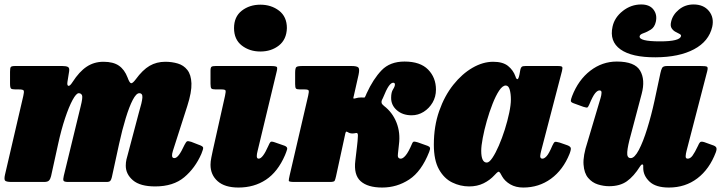

<svg xmlns="http://www.w3.org/2000/svg" viewBox="-30 -816 3243 861"><path d="M38 -520H249.5Q266 -520 274.2 -516Q282.5 -512 280 -496L272.5 -449Q270 -432.5 276.8 -431Q283.5 -429.5 295 -447.5Q325.5 -495 358.8 -517Q392 -539 434 -539Q478 -539 503.2 -521.5Q528.5 -504 542 -468.5Q551 -443.5 558 -442.8Q565 -442 578.5 -460Q609.5 -502.5 640.8 -520.8Q672 -539 711.5 -539Q741 -539 767.2 -531.2Q793.5 -523.5 810.2 -502.2Q827 -481 828.5 -442.2Q830 -403.5 810 -341L745.5 -140Q743 -132.5 742.2 -127Q741.5 -121.5 741.5 -118.5Q741.5 -107 752 -107Q761.5 -107 772.2 -121Q783 -135 797.5 -166.5Q804.5 -180 808.8 -182.2Q813 -184.5 827.5 -180L859.5 -167.5Q879 -161 880.8 -154.8Q882.5 -148.5 873 -126Q845 -62 796 -21Q747 20 666 20Q598.5 20 566.2 -7.5Q534 -35 534 -73Q534 -87.5 537 -100.8Q540 -114 543.5 -125L592.5 -310Q607 -358 608.5 -378Q610 -398 594.5 -398Q581 -398 565.2 -367.8Q549.5 -337.5 533.8 -286Q518 -234.5 504 -170.5L471.5 -21Q469 -10.5 464.8 -5.2Q460.5 0 447.5 0H276.5Q258 0 255 -5.5Q252 -11 256 -27.5L331.5 -338Q342 -379.5 337.8 -388.8Q333.5 -398 323 -398Q312 -398 295.5 -367.8Q279 -337.5 261.8 -285.8Q244.5 -234 230.5 -169.5L199 -26Q196 -13.5 190 -6.8Q184 0 168 0H23Q-3.5 0 -7.8 -6.8Q-12 -13.5 -7.5 -33L74.5 -386Q78.5 -403.5 76.5 -409.2Q74.5 -415 55 -415H40Q24 -415 19.5 -418.8Q15 -422.5 15 -442V-494Q15 -510.5 18.2 -515.2Q21.5 -520 38 -520Z M1019.5 -690Q1019.5 -741 1054.2 -768Q1089 -795 1137.5 -795Q1186.5 -795 1221.5 -768Q1256.5 -741 1256.5 -690Q1255 -639 1220.8 -612Q1186.5 -585 1137.5 -585Q1089 -585 1054.2 -612Q1019.5 -639 1019.5 -690ZM1209.5 -490 1125 -138.5Q1121.5 -125.5 1121.5 -116Q1121.5 -104.5 1130 -104.5Q1148 -104.5 1172.5 -160Q1179 -175.5 1183 -179.2Q1187 -183 1201.5 -178L1246 -162.5Q1260.5 -157 1257.5 -146.2Q1254.5 -135.5 1248 -120Q1215.5 -45 1162.5 -10Q1109.5 25 1039.5 25Q978 25 946 -3.5Q914 -32 914 -77Q914 -91.5 917.8 -110Q921.5 -128.5 924 -140L979 -386Q983 -404.5 981.5 -409.8Q980 -415 963 -415H937.5Q922 -415 918 -419.2Q914 -423.5 914 -440V-499Q914 -513.5 918.8 -516.8Q923.5 -520 937.5 -520H1183.5Q1208.5 -520 1211.8 -515.2Q1215 -510.5 1209.5 -490Z M1894.5 -134.5Q1860 -47 1805 -11Q1750 25 1684 25Q1619 25 1587.2 -3.5Q1555.5 -32 1563.5 -96L1571 -160Q1572.5 -171.5 1573.5 -183.5Q1574.5 -195.5 1575 -207Q1575.5 -222 1566.5 -219.5Q1557.5 -217.5 1550 -217.5Q1538.5 -217.5 1529.5 -223.5Q1523.5 -227 1521.8 -225Q1520 -223 1518.5 -217L1477 -26Q1473.5 -10 1470.5 -5Q1467.5 0 1448 0H1291Q1265.5 0 1265 -5.2Q1264.5 -10.5 1269 -30L1352 -387Q1356 -404.5 1354.2 -409.8Q1352.5 -415 1335.5 -415H1315Q1300.5 -415 1297 -419.2Q1293.5 -423.5 1293.5 -439V-489Q1293.5 -511 1299.2 -515.5Q1305 -520 1326.5 -520H1546.5Q1570 -520 1576.8 -513.5Q1583.5 -507 1578 -481L1557.5 -390Q1555.5 -382.5 1554.5 -377.2Q1553.5 -372 1563.5 -375Q1576 -379 1590 -379Q1594 -379 1600.5 -378.5Q1605 -378 1606.2 -380Q1607.5 -382 1610 -387.5Q1611 -390 1612 -392.2Q1613 -394.5 1614 -397Q1643.5 -461.5 1681.2 -500.8Q1719 -540 1784 -540Q1854.5 -540 1889.8 -504Q1925 -468 1925 -414Q1925 -382 1909.8 -356Q1894.5 -330 1869.8 -314.5Q1845 -299 1816 -299Q1775.5 -299 1749.5 -321.8Q1723.5 -344.5 1724 -378Q1724 -402 1732.5 -415.2Q1741 -428.5 1741 -437Q1741 -445 1733 -445Q1724 -445 1713.2 -429.8Q1702.5 -414.5 1686.5 -375Q1685.5 -373 1684.5 -371.2Q1683.5 -369.5 1682.5 -367Q1680 -361 1681.2 -354.8Q1682.5 -348.5 1692 -341Q1730 -312 1748 -266.5Q1766 -221 1759 -168L1754.5 -126.5Q1751 -104.5 1767.5 -104.5Q1777 -104.5 1789.5 -119.5Q1802 -134.5 1817.5 -171Q1821.5 -181 1827 -181Q1832.5 -181 1844 -177.5L1887.5 -162Q1896 -159 1898 -153.5Q1900 -148 1894.5 -134.5Z M2524 -126Q2495 -54 2440.8 -14.5Q2386.5 25 2316.5 25Q2283 25 2258.5 10.8Q2234 -3.5 2222 -24.5Q2215.5 -36 2213.5 -39.5Q2208 -48 2203.2 -45.2Q2198.5 -42.5 2187.5 -30.5Q2167 -8 2138.5 6Q2110 20 2074 20Q2034 20 1997.8 2.2Q1961.5 -15.5 1938.5 -56.5Q1915.5 -97.5 1915.5 -167.5Q1915.5 -250 1939.5 -318.2Q1963.5 -386.5 2002.8 -435.8Q2042 -485 2088.8 -512Q2135.5 -539 2181.5 -539Q2225 -539 2248.2 -520.2Q2271.5 -501.5 2281.5 -473.5Q2284.5 -462 2289.8 -461Q2295 -460 2299.5 -482L2303.5 -504Q2305.5 -513 2309.8 -516.5Q2314 -520 2327 -520H2471Q2489 -520 2491.2 -515.5Q2493.5 -511 2490 -497L2396.5 -138.5Q2395.5 -134 2394 -127Q2392.5 -120 2392.5 -116Q2392.5 -104.5 2402.5 -104.5Q2411 -104.5 2421.5 -116Q2432 -127.5 2447 -163Q2453.5 -177.5 2458.2 -179.5Q2463 -181.5 2480 -176.5L2514.5 -164.5Q2527.5 -159.5 2529.5 -152.5Q2531.5 -145.5 2524 -126ZM2261 -370Q2261 -395 2255.8 -413.8Q2250.5 -432.5 2238 -432.5Q2223.5 -432.5 2208.2 -409.5Q2193 -386.5 2178.8 -350.2Q2164.5 -314 2153 -273.5Q2141.5 -233 2134.8 -197.2Q2128 -161.5 2128 -140Q2128 -87 2153 -87Q2164 -87 2178.2 -108.2Q2192.5 -129.5 2207 -163Q2221.5 -196.5 2233.8 -235.2Q2246 -274 2253.5 -309.8Q2261 -345.5 2261 -370Z M3080 -796Q3125 -796 3149 -766.8Q3173 -737.5 3164 -696Q3149 -630.5 3082.2 -595Q3015.5 -559.5 2910 -559Q2803 -558.5 2752.5 -594.5Q2702 -630.5 2717 -697Q2726 -738 2763 -767Q2800 -796 2845.5 -796Q2883 -796 2900.5 -773Q2918 -750 2911 -718.5Q2905.5 -694 2888.5 -683.2Q2871.5 -672.5 2855.8 -667.2Q2840 -662 2838.5 -654Q2833.5 -630.5 2930 -630.5Q3018.5 -630.5 3024 -654Q3025 -660 3017 -664Q3009 -668 2998.8 -673.5Q2988.5 -679 2981.8 -689.5Q2975 -700 2979.5 -718.5Q2986.5 -750 3014.5 -773Q3042.5 -796 3080 -796ZM2535.5 -385Q2563.5 -457.5 2617 -498.8Q2670.5 -540 2736 -540Q2816.5 -540 2840.5 -499.2Q2864.5 -458.5 2847.5 -395L2798.5 -210Q2785 -162 2782.8 -134.5Q2780.5 -107 2798.5 -107Q2815.5 -107 2834.8 -143.5Q2854 -180 2872.2 -238.8Q2890.5 -297.5 2905 -364L2931.5 -488Q2934.5 -502.5 2939 -511.2Q2943.5 -520 2961 -520H3112Q3133.5 -520 3139.8 -517.2Q3146 -514.5 3141.5 -497L3048.5 -138.5Q3045.5 -127.5 3044.8 -116Q3044 -104.5 3054 -104.5Q3065.5 -104.5 3075.5 -118Q3085.5 -131.5 3100 -162Q3104.5 -173 3109.2 -178Q3114 -183 3128.5 -178.5L3164.5 -165.5Q3178 -161.5 3181.8 -154.8Q3185.5 -148 3180 -133Q3151.5 -57.5 3097.2 -16.2Q3043 25 2969.5 25Q2910.5 25 2882.5 -1.8Q2854.5 -28.5 2854.5 -62.5V-72.5Q2854.5 -79 2849.8 -78.5Q2845 -78 2840 -69.5Q2812.5 -25.5 2781.2 -3.2Q2750 19 2701.5 19Q2676.5 19 2651 11Q2625.5 3 2607.5 -18.2Q2589.5 -39.5 2586.8 -78.2Q2584 -117 2604.5 -179L2663.5 -377.5Q2667 -389 2667.5 -399.8Q2668 -410.5 2658.5 -410.5Q2649 -410.5 2638.5 -397.5Q2628 -384.5 2613 -348.5Q2608 -337 2604.8 -334.5Q2601.5 -332 2586 -337L2542 -353Q2529.5 -357.5 2529.8 -364Q2530 -370.5 2535.5 -385Z"/></svg>

Font: Besley* Narrow Fatface
Style: Italic
Weight: 900
Width: 4
Italic angle: -13°
Designer: Owen Earl
Foundry: indestructible type*
Version: Version 3.000; ttfautohint (v1.8.3)